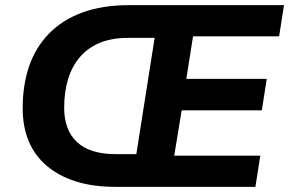

<svg xmlns="http://www.w3.org/2000/svg" viewBox="-20 -725 1122 745"><path d="M428 0Q341 0 274.5 -21Q208 -42 161.5 -81.5Q115 -121 91.5 -177Q68 -233 68 -305Q68 -395 93 -468Q118 -541 170 -594.5Q222 -648 299.5 -676.5Q377 -705 480 -705H1082L1063 -584H729L703 -419H1015L996 -297H685L656 -121H990L971 0ZM428 -127H509L580 -578H478Q413 -578 366.5 -558.5Q320 -539 289.5 -503Q259 -467 244 -417.5Q229 -368 229 -307Q229 -220 279 -173.5Q329 -127 428 -127Z"/></svg>

Font: Nunito Sans 12pt ExtraBold
Style: Italic
Weight: 800
Italic angle: -9°
Designer: Vernon Adams
Foundry: Vernon Adams
Version: Version 3.101;gftools[0.9.27]